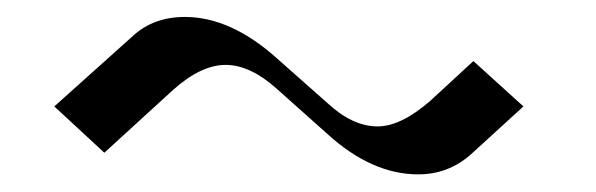

<svg xmlns="http://www.w3.org/2000/svg" viewBox="-20 -562 686 221"><path d="M356.4 -408.2 297.9 -460.4Q267.6 -487.3 239.7 -487.3Q211.4 -487.3 179.2 -458.5L100.1 -386.2L42.5 -439.5L132.3 -520Q156.2 -542.5 192.9 -542.5Q245.1 -542.5 297.9 -495.6L356.4 -443.8Q385.7 -416.5 414.6 -416.5Q441.4 -416.5 475.1 -445.8L524.9 -491.7L582.5 -439.5L522 -384.3Q496.1 -361.3 461.4 -361.3Q407.7 -361.3 356.4 -408.2Z"/></svg>

Font: Gputeks
Style: Regular
Weight: 500
Version: Version 0.9